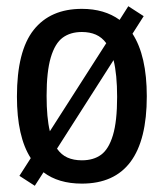

<svg xmlns="http://www.w3.org/2000/svg" viewBox="-20 -581 527 618"><path d="M452.5 -271Q452.5 10 243.5 10Q168 10 120 -26.5L92 17L42.5 -15L79 -72Q34.5 -141 34.5 -270.5Q34.5 -416.5 88.2 -484.5Q142 -552.5 243.5 -552.5Q316 -552.5 365 -517L393 -561L442.5 -529L406.5 -472.5Q452.5 -401.5 452.5 -271ZM130 -272.5Q130 -202 140.5 -158.5L322 -442Q308 -461 288.5 -469.5Q269 -478 243.5 -478Q206.5 -478 181.8 -459.8Q157 -441.5 143.5 -396.2Q130 -351 130 -272.5ZM357 -269Q357 -341.5 345.5 -387.5L163.5 -102.5Q177.5 -82.5 197.2 -73.8Q217 -65 243.5 -65Q281 -65 305.5 -83Q330 -101 343.5 -145.8Q357 -190.5 357 -269Z"/></svg>

Font: Encode Sans Condensed Medium
Style: Regular
Weight: 500
Width: 3
Designer: Multiple Designers
Foundry: Impallari Type
Version: Version 2.000